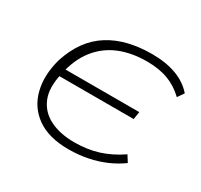

<svg xmlns="http://www.w3.org/2000/svg" viewBox="-149 -909 1166 1113"><g transform="rotate(30 433.5 -352.5)"><path d="M427 8Q294 8 215 -48Q136 -104 112 -199.5Q88 -295 120 -410Q146 -491 188 -548.5Q230 -606 288.5 -642.5Q347 -679 418.5 -696Q490 -713 572 -713Q664 -713 734 -687.5Q804 -662 849 -610L820 -568Q770 -616 709.5 -638.5Q649 -661 568 -661Q465 -661 385 -628Q305 -595 251 -527Q197 -459 174 -354L155 -384H675L667 -333H142L173 -348Q149 -245 177 -178Q205 -111 272.5 -77.5Q340 -44 435 -44Q521 -44 593.5 -66.5Q666 -89 738 -138L765 -95Q721 -63 668.5 -40Q616 -17 555 -4.5Q494 8 427 8Z"/></g></svg>

Font: Nunito Sans 7pt Expanded ExtraLight
Style: Italic
Weight: 250
Width: 7
Italic angle: -9°
Designer: Vernon Adams
Foundry: Vernon Adams
Version: Version 3.101;gftools[0.9.27]